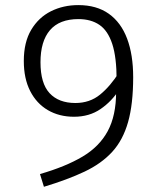

<svg xmlns="http://www.w3.org/2000/svg" viewBox="-20 -715 640 754"><path d="M287.5 -695Q359.5 -695 407.5 -660.8Q455.5 -626.5 479.2 -563.2Q503 -500 503 -412Q503 -306.5 483 -235.8Q463 -165 420.8 -118.8Q378.5 -72.5 312 -41Q245.5 -9.5 152.5 18.5L137 -31.5Q237.5 -60.5 303.8 -99.8Q370 -139 403 -200Q436 -261 436 -354L438 -400Q438 -490 420.8 -542.5Q403.5 -595 370.2 -617.5Q337 -640 288 -640Q213.5 -640 176.2 -596.5Q139 -553 139 -470.5Q139 -387.5 174.8 -349Q210.5 -310.5 276 -310.5Q332.5 -310.5 373 -343.5Q413.5 -376.5 448.5 -432V-363.5Q419.5 -317.5 375.2 -287Q331 -256.5 270.5 -256.5Q212.5 -256.5 168 -282.5Q123.5 -308.5 98.5 -357.5Q73.5 -406.5 73.5 -475.5Q73.5 -549 102.5 -597.8Q131.5 -646.5 180 -670.8Q228.5 -695 287.5 -695Z"/></svg>

Font: Fira Code Light Light
Style: Regular
Weight: 300
Monospace: yes
Version: Version 5.002